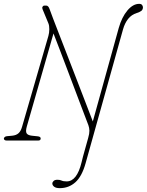

<svg xmlns="http://www.w3.org/2000/svg" viewBox="-35 -729 762 996"><path d="M581 -584Q597 -640.5 626 -674.8Q655 -709 687 -709Q697.5 -709 702 -703.2Q706.5 -697.5 706.5 -690.5Q706 -678.5 698 -672.5Q690 -666.5 674.5 -661.5Q647 -653 629.5 -630.8Q612 -608.5 603 -576L409 118Q390 186 356 216.5Q322 247 275 247Q256 247 246.5 240Q237 233 236.5 223.5Q236.5 216 243 209.8Q249.5 203.5 263 203.5Q276 203.5 284.8 207.8Q293.5 212 311 212Q364 212 388 113.5Q395 83.5 403.2 55.5Q411.5 27.5 422.5 -13.5Q429 -36 428.8 -51Q428.5 -66 423.5 -79.5Q415 -101 399 -143.8Q383 -186.5 362.2 -241Q341.5 -295.5 319.8 -353.2Q298 -411 277.8 -463.8Q257.5 -516.5 242.5 -555.5L104 -72.5Q97 -47.5 103 -37.5Q109 -27.5 130.5 -25L159.5 -22Q176 -20.5 176 -11Q176 0 164 0H-0.5Q-14 0 -15 -10.5Q-15 -13.5 -10.8 -17.8Q-6.5 -22 1 -22.5L28 -25Q49 -27 61 -37.8Q73 -48.5 79.5 -71.5L216 -542.5Q220.5 -558 220.8 -577Q221 -596 216 -608L186 -680.5Q182.5 -688.5 185.8 -694.2Q189 -700 195.5 -700H205Q216 -700 222.5 -681Q227.5 -666.5 242.2 -628Q257 -589.5 278 -535.5Q299 -481.5 322.8 -420Q346.5 -358.5 370 -297.8Q393.5 -237 413.5 -185Q433.5 -133 446.5 -99Z"/></svg>

Font: Fraunces144ptSuperSoftThinItalic
Style: Italic
Weight: 100
Italic angle: -16°
Version: Version 1.000;[0bf87f6ff]